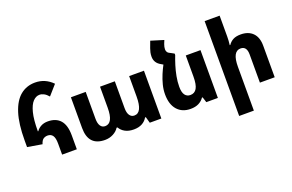

<svg xmlns="http://www.w3.org/2000/svg" viewBox="-117 -1213 2890 1902"><g transform="rotate(-20 1328.0 -261.5)"><path d="M350 0V-117Q350 -175 332 -201Q314 -227 279 -227Q254 -227 234.5 -214.5Q215 -202 203 -163L49 -189V-258Q49 -433 84.5 -544.5Q120 -656 185.5 -709.5Q251 -763 341 -763Q447 -763 524 -684L434 -582Q411 -609 387.5 -621.5Q364 -634 341 -634Q304 -634 272.5 -601.5Q241 -569 222 -496Q203 -423 203 -299H208Q224 -324 255 -341Q286 -358 328 -358Q414 -358 459.5 -306Q505 -254 505 -147V0Z M801 9Q626 9 626 -180V-504H782V-221Q782 -171 799.5 -145Q817 -119 848 -119Q933 -119 933 -282V-504H1089V-221Q1089 -171 1107 -145Q1125 -119 1156 -119Q1240 -119 1240 -288V-504H1396V0H1274L1256 -65H1248Q1228 -30 1192 -10.5Q1156 9 1105 9Q1051 9 1014 -11Q977 -31 957 -66H948Q928 -33 888 -12Q848 9 801 9Z M1740 -559V-544Q1723 -501 1707 -449.5Q1691 -398 1680.5 -342.5Q1670 -287 1670 -234Q1670 -175 1690.5 -147.5Q1711 -120 1747 -120Q1792 -120 1814.5 -158.5Q1837 -197 1837 -282V-504H1992V0H1870L1852 -57H1845Q1823 -25 1788 -7.5Q1753 10 1703 10Q1614 10 1563 -48Q1512 -106 1512 -212Q1512 -262 1525 -312.5Q1538 -363 1557.5 -409.5Q1577 -456 1598 -495L1576 -508Q1514 -542 1514 -608Q1514 -632 1518.5 -652.5Q1523 -673 1530 -692L1556 -762L1690 -721L1675 -684Q1670 -671 1667 -657Q1664 -643 1664 -631Q1664 -612 1673.5 -599.5Q1683 -587 1713 -574Z M2287 -760V-540Q2287 -518 2285.5 -495.5Q2284 -473 2281 -451H2287Q2307 -481 2338 -497.5Q2369 -514 2418 -514Q2499 -514 2545 -467.5Q2591 -421 2591 -332V0H2435V-297Q2435 -384 2370 -384Q2284 -384 2284 -222V240H2129V-760Z"/></g></svg>

Font: Noto Sans Armenian SemiCondensed ExtraBold
Style: Regular
Weight: 800
Width: 4
Designer: Monotype Design Team
Foundry: Monotype Imaging Inc.
Version: Version 2.008; ttfautohint (v1.8.4.7-5d5b)